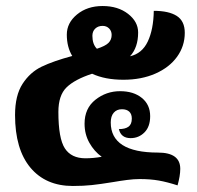

<svg xmlns="http://www.w3.org/2000/svg" viewBox="-20 -612 653 638"><path d="M579 -51Q579 -28 570 4Q536 -7 508 -12Q480 -17 444 -17Q425 -17 402 -14Q379 -11 356 -7Q313 0 285 3Q257 6 222 6Q132 6 81 -55Q30 -116 30 -230Q30 -295 55 -333.5Q80 -372 118.5 -390.5Q157 -409 220 -426Q202 -456 202 -497Q202 -536 236 -564Q270 -592 321 -592Q372 -592 405.5 -566Q439 -540 439 -504Q439 -454 412 -425Q452 -434 471 -474Q490 -514 491 -576Q541 -576 567.5 -559Q594 -542 594 -503Q594 -459 568.5 -423.5Q543 -388 496.5 -367.5Q450 -347 390 -347Q329 -347 286 -367Q228 -348 201 -321.5Q174 -295 174 -240Q174 -152 195.5 -119Q217 -86 264 -86Q290 -86 318 -91Q293 -109 277 -137.5Q261 -166 261 -201Q261 -252 297 -280.5Q333 -309 379 -309Q424 -309 451.5 -286.5Q479 -264 479 -226Q479 -191 460 -172Q441 -153 414 -153Q382 -153 375 -183Q396 -183 407 -191Q418 -199 418 -218Q418 -233 409.5 -241Q401 -249 385 -249Q368 -249 358 -237.5Q348 -226 348 -205Q348 -105 505 -105Q579 -105 579 -51ZM287 -493Q287 -465 302 -450Q330 -459 340.5 -469.5Q351 -480 351 -496Q351 -509 342.5 -517.5Q334 -526 321 -526Q306 -526 296.5 -517Q287 -508 287 -493Z"/></svg>

Font: Krub
Style: Bold
Weight: 700
Version: Version 1.000; ttfautohint (v1.6)